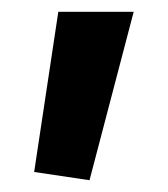

<svg xmlns="http://www.w3.org/2000/svg" viewBox="-20 -523 285 326"><path d="M132 -217 38 -231 79 -503H207Z"/></svg>

Font: Murecho Medium
Style: Regular
Weight: 500
Designer: Neil Summerour
Foundry: Positype
Version: Version 1.010; ttfautohint (v1.8.3)